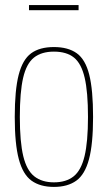

<svg xmlns="http://www.w3.org/2000/svg" viewBox="-20 -725 424 755"><path d="M38 -265Q38 -371 53.5 -431Q69 -491 102.5 -515.5Q136 -540 192 -540Q248 -540 282 -515.5Q316 -491 331 -431Q346 -371 346 -265Q346 -159 330 -99Q314 -39 280 -14.5Q246 10 192 10Q138 10 104 -14.5Q70 -39 54 -99Q38 -159 38 -265ZM58 -265Q58 -167 71.5 -111Q85 -55 115 -31.5Q145 -8 192 -8Q240 -8 269.5 -31.5Q299 -55 312.5 -111Q326 -167 326 -265Q326 -363 313 -419Q300 -475 271 -498.5Q242 -522 192 -522Q143 -522 113.5 -498.5Q84 -475 71 -419Q58 -363 58 -265ZM94 -685V-705H289V-685Z"/></svg>

Font: Georama SemiCondensed Thin
Style: Regular
Weight: 100
Width: 4
Designer: Jean-Baptiste Levee
Foundry: Production Type
Version: Version 1.000